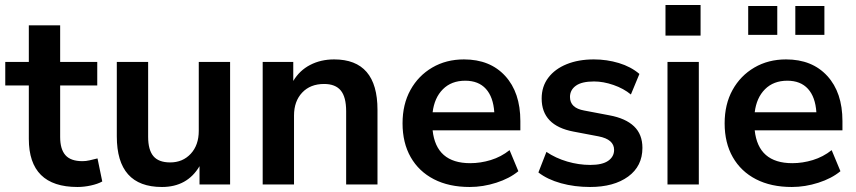

<svg xmlns="http://www.w3.org/2000/svg" viewBox="-20 -736 3415 766"><path d="M289 10Q95 10 95 -182V-395H1V-489H95V-635H220V-489H368V-395H220V-189Q220 -141 241 -117Q262 -93 309 -93Q323 -93 338 -96.5Q353 -100 369 -104L388 -12Q370 -2 342.5 4Q315 10 289 10Z M626 10Q446 10 446 -192V-489H571V-190Q571 -138 592 -113Q613 -88 659 -88Q709 -88 741 -122.5Q773 -157 773 -214V-489H898V0H776V-73Q727 10 626 10Z M1028 0V-489H1150V-413Q1175 -455 1217.5 -477Q1260 -499 1313 -499Q1486 -499 1486 -298V0H1361V-292Q1361 -349 1339.5 -375Q1318 -401 1273 -401Q1218 -401 1185.5 -366.5Q1153 -332 1153 -275V0Z M1854 10Q1771 10 1711 -21Q1651 -52 1618.5 -109Q1586 -166 1586 -244Q1586 -320 1617.5 -377Q1649 -434 1704.5 -466.5Q1760 -499 1831 -499Q1935 -499 1995.5 -433Q2056 -367 2056 -253V-216H1706Q1720 -85 1856 -85Q1897 -85 1938 -97.5Q1979 -110 2013 -137L2048 -53Q2013 -24 1960 -7Q1907 10 1854 10ZM1836 -414Q1781 -414 1747 -380Q1713 -346 1706 -288H1952Q1948 -349 1918.5 -381.5Q1889 -414 1836 -414Z M2334 10Q2272 10 2218 -5Q2164 -20 2128 -48L2160 -130Q2197 -105 2243 -91.5Q2289 -78 2335 -78Q2383 -78 2406.5 -94.5Q2430 -111 2430 -138Q2430 -180 2368 -192L2268 -211Q2141 -235 2141 -343Q2141 -391 2167.5 -426Q2194 -461 2241 -480Q2288 -499 2349 -499Q2401 -499 2449 -484.5Q2497 -470 2531 -441L2497 -359Q2468 -383 2427.5 -397Q2387 -411 2350 -411Q2301 -411 2277.5 -394Q2254 -377 2254 -349Q2254 -305 2311 -295L2411 -276Q2476 -264 2509.5 -232Q2543 -200 2543 -146Q2543 -73 2486 -31.5Q2429 10 2334 10Z M2635 -594V-716H2775V-594ZM2643 0V-489H2768V0Z M3139 10Q3056 10 2996 -21Q2936 -52 2903.5 -109Q2871 -166 2871 -244Q2871 -320 2902.5 -377Q2934 -434 2989.5 -466.5Q3045 -499 3116 -499Q3220 -499 3280.5 -433Q3341 -367 3341 -253V-216H2991Q3005 -85 3141 -85Q3182 -85 3223 -97.5Q3264 -110 3298 -137L3333 -53Q3298 -24 3245 -7Q3192 10 3139 10ZM3121 -414Q3066 -414 3032 -380Q2998 -346 2991 -288H3237Q3233 -349 3203.5 -381.5Q3174 -414 3121 -414ZM3153 -597V-712H3269V-597ZM2965 -597V-712H3081V-597Z"/></svg>

Font: Nunito Sans
Style: Bold
Weight: 700
Designer: Vernon Adams
Foundry: Vernon Adams
Version: Version 3.101; ttfautohint (v1.8.4.7-5d5b);gftools[0.9.27]